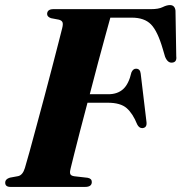

<svg xmlns="http://www.w3.org/2000/svg" viewBox="-26 -736 714 756"><path d="M159.5 -681Q160 -700 184.5 -700H568.5Q598.5 -700 614.5 -708Q630.5 -716 643 -716Q662.5 -716 665 -694L668 -514.5Q671 -491.5 652.5 -489.5Q634.5 -487 624 -512.5L615 -543Q594.5 -613.5 568.5 -640Q542.5 -666.5 493 -666.5H408.5Q402.5 -645.5 389.8 -598.8Q377 -552 360.5 -490.8Q344 -429.5 327.5 -365H401Q436.5 -365 458.8 -385Q481 -405 491.5 -451Q498 -465.5 509.5 -465.5Q526 -465.5 528 -446L550.5 -258Q554.5 -232.5 534 -231.5Q521.5 -231.5 514 -246.5Q497 -289 472.8 -310.2Q448.5 -331.5 398.5 -331.5H318.5Q303 -273 289.2 -220Q275.5 -167 265.8 -128.2Q256 -89.5 252.5 -74.5Q248.5 -61 250.2 -52.5Q252 -44 266.5 -42L319 -36Q335.5 -33 335.5 -19.5Q335.5 0 309 0H15.5Q-5.5 0 -5.5 -16.5Q-5.5 -31 13 -36.5L45.5 -42.5Q63.5 -46.5 72 -74.5Q78 -94 90 -137.5Q102 -181 117.2 -237.8Q132.5 -294.5 148.8 -355.2Q165 -416 179.5 -471.8Q194 -527.5 204.5 -568.5Q215 -609.5 219 -625.5Q223 -641.5 220 -648.5Q217 -655.5 206 -658.5L174.5 -664.5Q159.5 -670 159.5 -681Z"/></svg>

Font: Fraunces 72pt
Style: Bold Italic
Weight: 700
Italic angle: -16°
Version: Version 1.000;[b76b70a41]